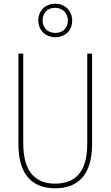

<svg xmlns="http://www.w3.org/2000/svg" viewBox="-20 -1002 594 1032"><path d="M278 -802C329 -802 368 -837 368 -891C368 -945 328 -982 276 -982C226 -982 186 -947 186 -892C186 -836 228 -802 278 -802ZM278 -825C234 -825 209 -855 209 -892C209 -931 234 -960 276 -960C317 -960 345 -931 345 -891C345 -852 318 -825 278 -825ZM475 -228V-714H449V-228C449 -72 379 -15 277 -15C169 -15 105 -79 105 -232V-714H79V-228C79 -66 150 10 277 10C390 10 475 -52 475 -228Z"/></svg>

Font: Noto Sans Arabic UI Cn Th
Style: Regular
Weight: 100
Width: 3
Designer: Monotype Design Team, Nadine Chahine and Nizar Qandah
Foundry: Monotype Imaging Inc.
Version: Version 2.010